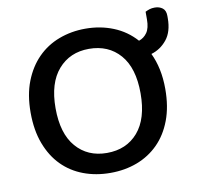

<svg xmlns="http://www.w3.org/2000/svg" viewBox="-76 -740 868 834"><g transform="rotate(-10 358.0 -323.0)"><path d="M643 -304Q643 -226 620.5 -166.5Q598 -107 558 -67Q518 -27 464 -6.5Q410 14 346 14Q282 14 227.5 -6.5Q173 -27 133.5 -67Q94 -107 71.5 -166.5Q49 -226 49 -304Q49 -382 72 -441Q95 -500 135 -540.5Q175 -581 229.5 -601.5Q284 -622 346 -622Q412 -622 469 -599Q526 -576 567 -530Q589 -537 603 -557Q617 -577 617 -615V-649Q627 -654 636.5 -657Q646 -660 659 -660Q679 -660 693 -649.5Q707 -639 707 -615V-605Q707 -545 679 -510.5Q651 -476 610 -464Q626 -431 634.5 -391Q643 -351 643 -304ZM534 -304Q534 -416 483 -474.5Q432 -533 346 -533Q262 -533 210.5 -474Q159 -415 159 -304Q159 -192 210 -133Q261 -74 346 -74Q432 -74 483 -133Q534 -192 534 -304Z"/></g></svg>

Font: Baloo Bhai 2 Medium
Style: Regular
Weight: 500
Designer: Supriya Tembe, Noopur Datye and Ek Type
Foundry: Ek Type
Version: Version 1.640;PS 1.000;hotconv 16.6.51;makeotf.lib2.5.65220;